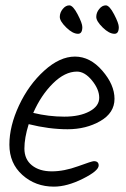

<svg xmlns="http://www.w3.org/2000/svg" viewBox="-20 -713 469 716"><path d="M423 -612Q423 -587 407 -587Q387 -587 363 -610.5Q339 -634 339 -650Q339 -666 350 -679.5Q361 -693 374.5 -693Q388 -693 405.5 -659.5Q423 -626 423 -612ZM87 -250Q71 -199 71 -159Q71 -119 99 -96.5Q127 -74 173 -74Q219 -74 271 -93Q323 -112 330 -112Q348 -112 348 -96Q348 -76 289 -46.5Q230 -17 181 -17Q112 -17 63.5 -60.5Q15 -104 15 -173.5Q15 -243 51 -320Q87 -397 145 -449.5Q203 -502 259.5 -502Q316 -502 361.5 -449.5Q407 -397 407 -344.5Q407 -292 354 -261.5Q301 -231 232 -231Q163 -231 87 -250ZM104 -292Q162 -278 219.5 -278Q277 -278 313.5 -297.5Q350 -317 350 -348.5Q350 -380 323 -413Q296 -446 267 -446Q222 -446 177.5 -402Q133 -358 104 -292ZM271 -587Q251 -587 227 -610.5Q203 -634 203 -650Q203 -666 214 -679.5Q225 -693 238.5 -693Q252 -693 269.5 -659.5Q287 -626 287 -612Q287 -587 271 -587Z"/></svg>

Font: Kalam Light
Style: Regular
Weight: 300
Version: Version 2.001;PS 1.0;hotconv 1.0.79;makeotf.lib2.5.61930; tt